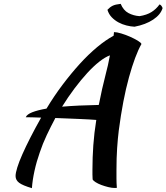

<svg xmlns="http://www.w3.org/2000/svg" viewBox="-20 -903 866 999"><path d="M146 76Q98 62 79.5 48Q61 34 61 13Q61 -3 70 -32Q79 -61 96.5 -100.5Q114 -140 138.5 -188Q163 -236 194 -291Q168 -292 147.5 -292.5Q127 -293 114 -293Q120 -308 148 -319Q176 -330 222 -338Q261 -403 305.5 -462Q350 -521 395 -570.5Q440 -620 485 -657.5Q530 -695 571 -717Q572 -724 572.5 -729Q573 -734 573 -736Q587 -736 610.5 -729Q634 -722 656.5 -712Q679 -702 696.5 -691.5Q714 -681 716 -674Q683 -616 651 -500.5Q619 -385 598 -224Q593 -184 589.5 -133Q586 -82 586 -19Q586 3 586 26Q586 49 588 74Q586 75 584 75Q582 75 576 75Q562 75 543.5 70.5Q525 66 507.5 59.5Q490 53 477.5 45Q465 37 462 31Q461 18 461 5.5Q461 -7 461 -21Q461 -83 465.5 -147Q470 -211 481 -279Q467 -280 444 -281.5Q421 -283 392.5 -284Q364 -285 331.5 -286.5Q299 -288 268 -289Q244 -244 223 -199.5Q202 -155 187 -110Q170 -62 159.5 -14Q149 34 146 76ZM532 -525Q536 -539 541.5 -563.5Q547 -588 552 -615Q527 -606 496.5 -582Q466 -558 433.5 -522.5Q401 -487 367.5 -442.5Q334 -398 303 -348Q387 -355 494 -357Q502 -399 511.5 -440.5Q521 -482 532 -525ZM680 -764Q660 -765 638 -770.5Q616 -776 596.5 -786.5Q577 -797 561.5 -813Q546 -829 539 -852Q552 -866 566 -873Q580 -880 608 -883Q622 -849 648.5 -835Q675 -821 706 -819Q744 -825 768.5 -840.5Q793 -856 810 -880Q820 -877 826 -861Q816 -827 777 -801Q738 -775 680 -764Z"/></svg>

Font: Kaushan Script
Style: Regular
Weight: 400
Designer: Pablo Impallari
Foundry: Pablo Impallari
Version: Version 1.002